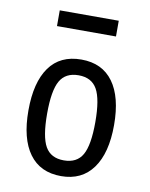

<svg xmlns="http://www.w3.org/2000/svg" viewBox="-75 -681 588 751"><g transform="rotate(10 219.0 -306.0)"><path d="M218.8 12.7Q135.7 12.7 92.3 -46.9Q48.8 -106.4 48.8 -218.3Q48.8 -330.1 91.8 -390.1Q134.8 -450.2 218.8 -450.2Q301.8 -450.2 345.2 -390.6Q388.7 -331.1 388.7 -219.7Q388.7 -108.4 344.7 -47.9Q300.8 12.7 218.8 12.7ZM218.8 -49.8Q270.5 -49.8 292.5 -88.4Q314.5 -127 314.5 -218.3Q314.5 -309.6 292.5 -348.6Q270.5 -387.7 218.8 -387.7Q167 -387.7 145 -349.1Q123 -310.5 123 -218.8Q123 -127 145 -88.4Q167 -49.8 218.8 -49.8ZM101.6 -562.5V-625H335.9V-562.5Z"/></g></svg>

Font: Sudo Variable
Style: Regular
Weight: 400
Monospace: yes
Designer: Jens Kutilek
Foundry: Jens Kutilek
Version: Version 0.040